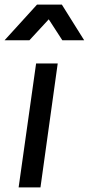

<svg xmlns="http://www.w3.org/2000/svg" viewBox="-61 -815 386 835"><path d="M20 0 96 -539H190L115 0ZM-41 -640 100 -795H208L305 -640H210L151 -731L67 -640Z"/></svg>

Font: Plus Jakarta Sans Medium
Style: Italic
Weight: 500
Italic angle: -8°
Designer: Gumpita Rahayu
Foundry: Tokotype
Version: Version 2.071; ttfautohint (v1.8.4.7-5d5b);gftools[0.9.29]